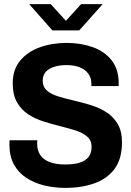

<svg xmlns="http://www.w3.org/2000/svg" viewBox="-20 -905 640 935"><path d="M298 10Q244 10 195 -2Q146 -14 108 -39Q70 -64 48 -104Q26 -144 26 -200Q26 -206 26 -211.5Q26 -217 27 -222H162Q161 -217 161 -213Q161 -209 161 -204Q161 -172 176.5 -149.5Q192 -127 222.5 -115.5Q253 -104 297 -104Q340 -104 368.5 -113Q397 -122 411.5 -141Q426 -160 426 -190Q426 -221 405 -239.5Q384 -258 350 -269Q316 -280 275.5 -290Q235 -300 193.5 -313Q152 -326 118 -348Q84 -370 63 -406.5Q42 -443 42 -499Q42 -566 78 -609.5Q114 -653 173.5 -674.5Q233 -696 304 -696Q374 -696 431.5 -675.5Q489 -655 523.5 -611.5Q558 -568 558 -499V-486H425V-498Q425 -525 410.5 -545.5Q396 -566 369 -577Q342 -588 304 -588Q269 -588 243 -579.5Q217 -571 202.5 -554.5Q188 -538 188 -512Q188 -482 208.5 -464Q229 -446 263.5 -435.5Q298 -425 339 -415.5Q380 -406 421 -393.5Q462 -381 496.5 -359.5Q531 -338 552.5 -302.5Q574 -267 574 -212Q574 -132 538.5 -83.5Q503 -35 440.5 -12.5Q378 10 298 10ZM235 -757 122 -885H227L318 -785H284L375 -885H480L366 -757Z"/></svg>

Font: Chivo Mono SemiBold
Style: Regular
Weight: 600
Monospace: yes
Designer: Hector Gatti
Foundry: Omnibus-Type
Version: Version 1.008